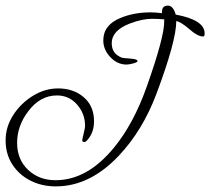

<svg xmlns="http://www.w3.org/2000/svg" viewBox="-132 -512 749 684"><path d="M67 152Q17 152 -23.5 131.5Q-64 111 -88 74Q-112 37 -112 -12Q-112 -60 -85 -102Q-58 -144 -15 -170.5Q28 -197 75 -197Q130 -197 166.5 -165.5Q203 -134 203 -80Q203 -44 184 -19Q174 -6 169 -6Q161 -6 161 -12Q161 -15 162.5 -21Q164 -27 166 -36Q168 -45 169.5 -52Q171 -59 171 -64Q171 -107 142.5 -139.5Q114 -172 71 -172Q11 -172 -31 -116Q-71 -64 -71 -3Q-71 56 -32 93Q7 130 66 130Q179 130 274 14Q344 -71 391 -204Q453 -379 453 -435V-443Q442 -444 431 -444.5Q420 -445 409 -445Q375 -445 330 -428Q266 -403 266 -358Q266 -321 301 -307Q303 -306 312 -305Q321 -304 335 -303Q358 -301 358 -295Q358 -290 342.5 -286Q327 -282 319 -282Q286 -282 261 -308.5Q236 -335 236 -368Q236 -423 297 -448Q345 -468 405 -468Q421 -468 445 -465V-469Q445 -492 466 -492Q485 -492 494 -460Q597 -441 597 -393Q597 -382 592 -382Q572 -382 544 -407Q513 -434 496 -437Q496 -366 425 -177Q376 -47 291 43Q188 152 67 152Z"/></svg>

Font: Petemoss
Style: Regular
Weight: 400
Designer: Robert E. Leuschke
Foundry: Robert E. Leuschke
Version: Version 1.010; ttfautohint (v1.8.3)